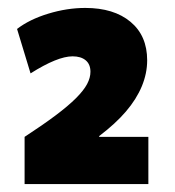

<svg xmlns="http://www.w3.org/2000/svg" viewBox="-20 -756 440 484"><path d="M42 -411Q88 -441 120 -465Q152 -489 171.5 -508.5Q191 -528 199.5 -544Q208 -560 208 -575Q208 -594 196 -604Q184 -614 163 -614Q125 -614 57 -571L23 -683Q54 -707 101.5 -721.5Q149 -736 195 -736Q267 -736 309 -701Q351 -666 351 -604Q351 -571 337.5 -538.5Q324 -506 297.5 -475Q271 -444 230 -413V-411H354V-292H42Z"/></svg>

Font: M PLUS 1 Black
Style: Regular
Weight: 900
Designer: Coji Morishita
Foundry: UNDERFOREST DESIGN
Version: Version 1.001